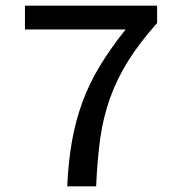

<svg xmlns="http://www.w3.org/2000/svg" viewBox="-20 -657 640 677"><path d="M217 0Q221 -88 234 -160.5Q247 -233 271 -298Q295 -363 332.5 -425Q370 -487 423 -553H68V-637H534V-576Q471 -505 431.5 -441.5Q392 -378 368 -311Q344 -244 333.5 -169Q323 -94 319 0Z"/></svg>

Font: SauceCodePro Nerd Font Mono
Style: Regular
Weight: 500
Monospace: yes
Designer: Paul D. Hunt, Teo Tuominen
Foundry: Adobe Systems Incorporated
Version: Version 2.030;PS 1.000;hotconv 16.6.51;makeotf.lib2.5.65220;